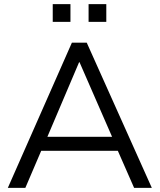

<svg xmlns="http://www.w3.org/2000/svg" viewBox="-20 -912 775 932"><path d="M18 0ZM18 0ZM18 0 329 -705H401L717 0H631L552 -180H180L103 0ZM364 -610 210 -248H524L366 -610ZM410 -806V-892H496V-806ZM236 -806V-892H322V-806Z"/></svg>

Font: Winston
Style: Regular
Weight: 400
Designer: Original fonts by Vernon Adams / Changes by Cristiano Sobral
Foundry: Original fonts by Vernon Adams / Changes by Cristiano Sobral
Version: Version 2.503;July 17, 2020;FontCreator 13.0.0.2655 64-bit